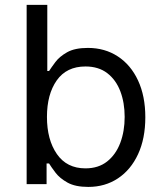

<svg xmlns="http://www.w3.org/2000/svg" viewBox="-20 -747 661 779"><path d="M88.1 0V-727.3H171.9V-458.8H179Q188.2 -473 204.7 -495.2Q221.2 -517.4 252.3 -535Q283.4 -552.6 336.6 -552.6Q405.5 -552.6 458.1 -518.1Q510.7 -483.7 540.1 -420.5Q569.6 -357.2 569.6 -271.3Q569.6 -184.7 540.1 -121.3Q510.7 -57.9 458.5 -23.3Q406.2 11.4 338.1 11.4Q285.5 11.4 253.9 -6.2Q222.3 -23.8 205.3 -46.3Q188.2 -68.9 179 -83.8H169V0ZM170.5 -272.7Q170.5 -180 210.8 -122Q251.1 -63.9 326.7 -63.9Q379.3 -63.9 414.6 -91.8Q449.9 -119.7 467.9 -167.1Q485.8 -214.5 485.8 -272.7Q485.8 -330.3 468.2 -376.6Q450.6 -422.9 415.3 -450.1Q380 -477.3 326.7 -477.3Q250 -477.3 210.2 -420.8Q170.5 -364.3 170.5 -272.7Z"/></svg>

Font: Inter UI
Style: Regular
Weight: 400
Designer: Rasmus Andersson
Foundry: rsms
Version: 3.2;8d6f07862